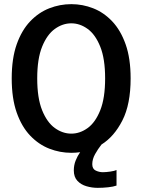

<svg xmlns="http://www.w3.org/2000/svg" viewBox="-20 -726 690 926"><path d="M324 11Q269 11 217.8 -9Q166.5 -29 125.5 -72Q84.5 -115 60.5 -183.2Q36.5 -251.5 36.5 -348Q36.5 -444 60.5 -512Q84.5 -580 125.5 -623Q166.5 -666 217.8 -686Q269 -706 324 -706Q378.5 -706 429.5 -686Q480.5 -666 521.2 -623Q562 -580 586 -512Q610 -444 610 -348Q610 -223 570.2 -145Q530.5 -67 469.5 -29Q452.5 -7.5 438.8 17Q425 41.5 425 66Q425 88.5 441.5 96.5Q458 104.5 476 104.5Q491.5 104.5 512 101.5Q532.5 98.5 542 94V169Q527 174.5 501.8 177.2Q476.5 180 451.5 180Q423.5 180 397 172.2Q370.5 164.5 353.2 146Q336 127.5 336 96Q336 70.5 344.8 48.5Q353.5 26.5 366.5 8Q345.5 11 324 11ZM324 -81.5Q365.5 -81.5 402.8 -108.5Q440 -135.5 463.5 -194.2Q487 -253 487 -348Q487 -442.5 463.5 -501Q440 -559.5 402.8 -586.5Q365.5 -613.5 324 -613.5Q282 -613.5 244.5 -586.5Q207 -559.5 183.2 -501Q159.5 -442.5 159.5 -348Q159.5 -253 183.2 -194.2Q207 -135.5 244.5 -108.5Q282 -81.5 324 -81.5Z"/></svg>

Font: Trispace Medium
Style: Regular
Weight: 500
Designer: Tyler Finck
Foundry: Etcetera Type Company
Version: Version 1.210; ttfautohint (v1.8.3)